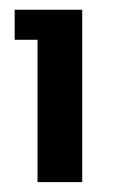

<svg xmlns="http://www.w3.org/2000/svg" viewBox="-20 -656 234 390"><path d="M56.2 -286.1V-575.2H9.8V-636.2H147V-286.1Z"/></svg>

Font: Akaash Gobhi
Style: Regular
Weight: 400
Designer: Kulbir Singh Thind, MD
Foundry: Punjab Online
Version: Version 1.200